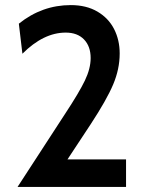

<svg xmlns="http://www.w3.org/2000/svg" viewBox="-20 -734 567 754"><path d="M235 -286Q291 -371 313.5 -418Q336 -465 336 -506Q336 -552 310 -579Q284 -606 238 -606Q151 -606 68 -523L54 -641Q145 -714 258 -714Q319 -714 362.5 -688.5Q406 -663 428 -620Q450 -577 450 -524Q450 -463 424.5 -402.5Q399 -342 336 -246L245 -108H475V0H49Z"/></svg>

Font: Cabin SemiBold
Style: Regular
Weight: 600
Designer: Pablo Impallari
Foundry: Pablo Impallari. http://www.impallari.com Igino Marini. http://www.ikern.com
Version: Version 2.001